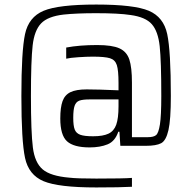

<svg xmlns="http://www.w3.org/2000/svg" viewBox="-20 -716 846 844"><path d="M74 -294Q74 -491 90 -566Q106 -641 171.5 -668.5Q237 -696 403 -696Q570 -696 634.5 -668.5Q699 -641 715 -566.5Q731 -492 731 -294Q731 -190 720.5 -144Q710 -98 688.5 -86.5Q667 -75 620 -75H509L505 -137H500Q486 -95 453 -81.5Q420 -68 374 -68Q304 -68 274.5 -95Q245 -122 245 -195Q245 -244 255 -271.5Q265 -299 290 -311Q315 -323 361 -323Q411 -323 501 -319V-351Q501 -407 493.5 -430Q486 -453 463.5 -460Q441 -467 388 -467Q362 -467 324.5 -464.5Q287 -462 271 -458V-507Q329 -518 407 -518Q473 -518 505 -503.5Q537 -489 548.5 -454.5Q560 -420 560 -353V-113H630Q655 -113 666 -122Q677 -131 683 -169Q689 -207 689 -294Q689 -447 682 -512.5Q675 -578 647.5 -609.5Q620 -641 554 -650Q502 -658 402 -658Q317 -658 260 -652Q190 -644 160.5 -613Q131 -582 123.5 -516Q116 -450 116 -294Q116 -134 124.5 -67.5Q133 -1 167.5 28.5Q202 58 285 65Q318 69 403 69Q525 69 560 66V105Q510 108 403 108Q237 108 171.5 80.5Q106 53 90 -22Q74 -97 74 -294ZM501 -249V-279H375Q343 -279 328.5 -273.5Q314 -268 308 -251Q302 -234 302 -198Q302 -163 308.5 -146.5Q315 -130 333 -123.5Q351 -117 389 -117Q433 -117 457 -128.5Q481 -140 491 -168Q501 -196 501 -249Z"/></svg>

Font: Saira Semi Condensed Light
Style: Regular
Weight: 300
Width: 4
Designer: Hector Gatti with collaboration of the Omnibus-Type team
Foundry: Omnibus-Type
Version: Version 1.001; ttfautohint (v1.8)